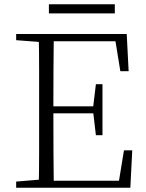

<svg xmlns="http://www.w3.org/2000/svg" viewBox="-20 -883 686 903"><path d="M210 -820V-863H520V-820ZM56 0V-29L188 -40H198V0ZM162 0Q164 -83 164 -166Q164 -249 164 -333V-390Q164 -474 164 -557.5Q164 -641 162 -723H233Q232 -641 231.5 -556Q231 -471 231 -377V-357Q231 -255 231.5 -169Q232 -83 233 0ZM198 0V-33H569L536 -11L563 -176H602L593 0ZM198 -350V-383H436V-350ZM431 -247 418 -358V-379L431 -487H462V-247ZM56 -694V-723H198V-684H188ZM546 -548 519 -714 553 -689H198V-723H576L585 -548Z"/></svg>

Font: Noto Serif SC ExtraLight
Style: Regular
Weight: 200
Designer: Ryoko NISHIZUKA 西塚涼子 (kana & ideographs); Frank Grießhammer (Latin, Greek & Cyrillic); Wenlong ZHANG 张文龙 (bopomofo); San
Foundry: Adobe
Version: Version 2.002-H1;hotconv 1.1.0;makeotfexe 2.6.0